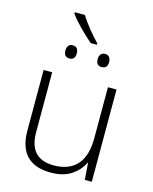

<svg xmlns="http://www.w3.org/2000/svg" viewBox="-130 -972 851 1067"><g transform="rotate(15 295.0 -438.0)"><path d="M500.5 -530.8V0H460.4L453.1 -95.7H450.2Q429.7 -51.8 384 -21Q338.4 9.8 266.6 9.8Q81.1 9.8 81.1 -183.1V-530.8H130.4V-188Q130.4 -108.4 166.3 -70.8Q202.1 -33.2 271.5 -33.2Q358.9 -33.2 405 -84Q451.2 -134.8 451.2 -237.8V-530.8ZM223.6 -885.7Q242.7 -853.5 273.2 -816.2Q303.7 -778.8 330.6 -751V-742.7H295.4Q260.7 -772.5 224.4 -809.3Q188 -846.2 165 -877.9V-885.7ZM202.1 -705.6Q219.7 -705.6 227.5 -695.1Q235.4 -684.6 235.4 -667.5Q235.4 -629.9 202.1 -629.9Q169.9 -629.9 169.9 -667.5Q169.9 -684.6 178.2 -695.1Q186.5 -705.6 202.1 -705.6ZM387.7 -705.6Q405.3 -705.6 413.3 -695.1Q421.4 -684.6 421.4 -667.5Q421.4 -629.9 387.7 -629.9Q355.5 -629.9 355.5 -667.5Q355.5 -684.6 363.8 -695.1Q372.1 -705.6 387.7 -705.6Z"/></g></svg>

Font: Open Sans Light
Style: Regular
Weight: 300
Designer: Monotype Design Team
Foundry: Monotype Imaging Inc.
Version: Version 3.000; ttfautohint (v1.8.4)